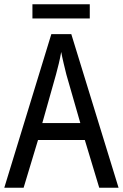

<svg xmlns="http://www.w3.org/2000/svg" viewBox="-20 -874 573 894"><path d="M398 -854H131V-788H398ZM442 0H532L312 -715H219L0 0H90L157 -222H375ZM289 -527 354 -301H177L241 -528C249 -557 259 -597 265 -632C270 -604 282 -555 289 -527Z"/></svg>

Font: Noto Sans Oriya Cond
Style: Regular
Weight: 400
Width: 3
Designer: Amélie Bonet and Sol Matas
Foundry: Google LLC
Version: Version 2.006